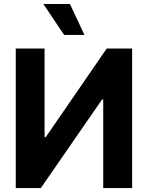

<svg xmlns="http://www.w3.org/2000/svg" viewBox="-20 -953 749 973"><path d="M205.9 -707V-258.1H211.8L520.8 -707H649.6V0H503.1V-449.1H497.4L187 0H59.9V-707ZM199.7 -932.8H334.4L408 -776H304.9Z"/></svg>

Font: Pretendard Std Variable
Style: Regular
Weight: 400
Designer: Base glyphs from Inter by Rasmus Andersson; Hangeul glyphs from Noto Sans CJK(Source Han Sans) by Jang Soo-young and Kan
Foundry: Kil Hyung-jin
Version: Version 1.309;Glyphs 3.2 (3225)